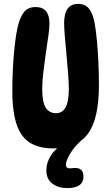

<svg xmlns="http://www.w3.org/2000/svg" viewBox="-20 -751 569 982"><path d="M251 8Q140 8 91.5 -60.5Q43 -129 43 -285Q43 -341 46 -401Q49 -461 55 -516Q61 -571 70 -612Q81 -660 101.5 -687.5Q122 -715 162 -715Q233 -715 233 -630Q233 -606 227 -565Q221 -524 214 -476Q207 -428 201.5 -380.5Q196 -333 196 -296Q196 -228 214 -200Q232 -172 267 -172Q299 -172 315.5 -202Q332 -232 332 -296Q332 -326 328.5 -373Q325 -420 320 -471Q315 -522 311.5 -565.5Q308 -609 308 -632Q308 -731 379 -731Q416 -731 435.5 -706.5Q455 -682 464 -633Q471 -594 476 -539.5Q481 -485 483.5 -426.5Q486 -368 486 -316Q486 -144 430.5 -68Q375 8 251 8ZM324 211Q278 211 247.5 188Q217 165 217 120Q217 81 240.5 44Q264 7 319 -28L393 -30Q358 2 337.5 37Q317 72 317 91Q317 110 337 110Q343 110 349.5 109Q356 108 364 108Q386 108 396.5 119.5Q407 131 407 151Q407 211 324 211Z"/></svg>

Font: DynaPuff Condensed Medium
Style: Regular
Weight: 500
Width: 3
Designer: Toshi Omagari, Jennifer Daniel
Foundry: Google Fonts
Version: Version 2.000; ttfautohint (v1.8.4.7-5d5b)